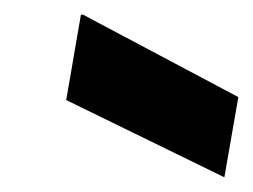

<svg xmlns="http://www.w3.org/2000/svg" viewBox="-20 -779 344 261"><path d="M285 -538 70 -643 90 -759H93L304 -647Z"/></svg>

Font: DM Sans 36pt Black
Style: Italic
Weight: 900
Italic angle: -10°
Designer: Colophon Foundry, Jonny Pinhorn
Foundry: Colophon Foundry
Version: Version 4.004;gftools[0.9.30]